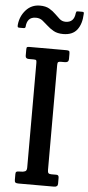

<svg xmlns="http://www.w3.org/2000/svg" viewBox="-102 -1015 482 1051"><g transform="rotate(5 139.5 -490.0)"><path d="M196 -664.5V-88Q196 -75.5 200.2 -70.8Q204.5 -66 216 -66H244.5Q257.5 -66 257.5 -50V-17.5Q257.5 0 236.5 0H41Q29.5 0 24.8 -3.5Q20 -7 20 -17.5V-50.5Q20 -60 24.5 -63Q29 -66 43.5 -66H49Q62 -66 71.8 -70Q81.5 -74 81.5 -91V-665.5Q81.5 -676 79.5 -680Q77.5 -684 65.5 -684H38.5Q20 -684 20 -700V-735Q20 -745.5 23.2 -747.8Q26.5 -750 36.5 -750H238Q250.5 -750 254 -747Q257.5 -744 257.5 -731.5V-705.5Q257.5 -692 251.8 -688Q246 -684 235.5 -684H216Q203.5 -684 199.8 -680.8Q196 -677.5 196 -664.5ZM213.5 -836.5Q182 -836.5 161 -848.2Q140 -860 123.5 -875.5Q110.5 -887.5 95 -900Q79.5 -912.5 58 -912.5Q32 -912.5 19.5 -898Q7 -883.5 5.5 -857Q4 -850 -5 -850H-27.5Q-36 -850 -37.2 -853.8Q-38.5 -857.5 -38 -865Q-33.5 -912.5 -3 -946.5Q27.5 -980.5 74 -980.5Q105.5 -980.5 125.8 -968.8Q146 -957 161.5 -941.5Q173.5 -929.5 187.5 -917Q201.5 -904.5 221 -904.5Q267.5 -904.5 272.5 -956Q273.5 -962 275 -964.5Q276.5 -967 284 -967H307Q314 -967 315.5 -964.5Q317 -962 316.5 -956Q314.5 -900.5 289.8 -868.5Q265 -836.5 213.5 -836.5Z"/></g></svg>

Font: Besley* Condensed Medium
Style: Regular
Weight: 500
Width: 3
Designer: Owen Earl
Foundry: indestructible type*
Version: Version 3.000; ttfautohint (v1.8.3)